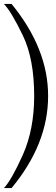

<svg xmlns="http://www.w3.org/2000/svg" viewBox="-20 -731 284 982"><path d="M226.1 -240.2Q226.1 5.4 39.1 231H0Q38.1 191.4 97.2 60.1Q154.8 -69.8 154.8 -240.2Q154.8 -429.2 97.2 -548.8Q38.1 -671.4 0 -710.9H39.1Q226.1 -482.4 226.1 -240.2Z"/></svg>

Font: Unna Light
Style: Regular
Weight: 300
Designer: Jorge de Buen Unna
Foundry: Omnibus-Type
Version: Version 2.007;PS 002.007;hotconv 1.0.88;makeotf.lib2.5.64775